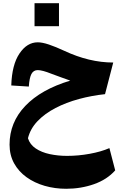

<svg xmlns="http://www.w3.org/2000/svg" viewBox="-20 -817 771 1197"><path d="M50.3 -284.2Q54.2 -413.1 101.3 -483.2Q148.4 -553.2 215.3 -553.2Q243.7 -553.2 285.2 -539.3Q326.7 -525.4 381.3 -500Q536.6 -427.2 686 -427.2L634.8 -230Q551.8 -221.2 472.2 -199.7Q392.6 -178.2 325.9 -143.6Q259.3 -108.9 214.1 -61.8Q168.9 -14.6 154.3 44.9Q166.5 84 202.6 108.4Q238.8 132.8 290 143.8Q341.3 154.8 398.4 154.8Q468.8 154.8 539.6 141.8Q610.4 128.9 662.1 106.4L698.2 245.1Q647.9 302.2 566.2 331.1Q484.4 359.9 392.6 359.9Q322.3 359.9 258.5 341.6Q194.8 323.2 145.5 287.8Q96.2 252.4 67.9 201.2Q39.6 149.9 39.6 84.5Q39.6 -53.7 137.5 -156.5Q235.4 -259.3 418 -314.5Q390.6 -324.2 359.6 -335.4Q328.6 -346.7 299.8 -357.4Q243.7 -379.9 215.3 -379.9Q188.5 -379.9 175.8 -355.5Q163.1 -331.1 159.7 -277.3ZM195.3 -796.9H347.7V-653.8H195.3Z"/></svg>

Font: Pinar-DS3-FD ExtraBold
Style: Regular
Weight: 800
Designer: Amin Abedi
Version: Version 3.000